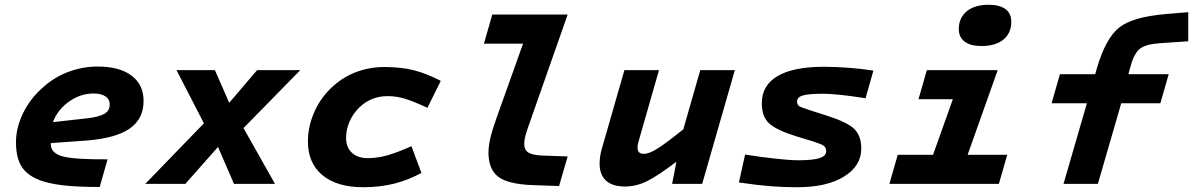

<svg xmlns="http://www.w3.org/2000/svg" viewBox="-20 -771 5002 805"><path d="M431 -103 398 13Q321 13 265 8Q209 3 170 -8Q106 -26 76.5 -64Q47 -102 47 -175Q47 -234 75.5 -294Q104 -354 155 -400Q203 -445 263.5 -468.5Q324 -492 390 -492Q481 -492 531.5 -454Q582 -416 582 -348Q582 -273 524.5 -232.5Q467 -192 346 -182L193 -171Q193 -170 193 -169.5Q193 -169 193 -167Q193 -129 242 -115.5Q291 -102 431 -103ZM440 -333Q440 -355 422 -367Q404 -379 372 -379Q318 -379 270 -345.5Q222 -312 202 -259L346 -275Q396 -281 418 -294Q440 -307 440 -333Z M757 0H589L835 -254L720 -477H881L941 -340L1058 -477H1239L1001 -234L1133 0H961L894 -155Z M1605 -368Q1570 -368 1539.5 -355.5Q1509 -343 1485 -319Q1459 -293 1445 -260Q1431 -227 1431 -193Q1431 -153 1455.5 -130.5Q1480 -108 1522 -108Q1561 -108 1601.5 -119Q1642 -130 1705 -158L1747 -46Q1690 -15 1630.5 -0.5Q1571 14 1503 14Q1393 14 1332 -36.5Q1271 -87 1271 -178Q1271 -238 1295.5 -296Q1320 -354 1363 -397Q1409 -443 1467 -466.5Q1525 -490 1593 -490Q1662 -490 1715 -476.5Q1768 -463 1828 -432L1772 -319Q1714 -346 1678 -357Q1642 -368 1605 -368Z M2028 -132Q2028 -158 2036 -192.5Q2044 -227 2062 -277L2173 -588H2009L2044 -710H2360L2201 -257Q2187 -218 2182.5 -200.5Q2178 -183 2178 -167Q2178 -143 2194.5 -132Q2211 -121 2250 -119L2360 -115L2324 9L2210 5Q2110 1 2069 -30Q2028 -61 2028 -132Z M2924 0H2798L2816 -93Q2737 -33 2692 -11Q2647 11 2600 11Q2548 11 2521 -13.5Q2494 -38 2494 -85Q2494 -101 2496.5 -117Q2499 -133 2504 -150L2598 -477H2743L2657 -177Q2655 -170 2654 -164Q2653 -158 2653 -152Q2653 -139 2659.5 -132.5Q2666 -126 2679 -126Q2702 -126 2737.5 -148.5Q2773 -171 2845 -229L2916 -477H3061Z M3591 -148Q3591 -75 3518.5 -30.5Q3446 14 3323 14Q3265 14 3213 10Q3161 6 3078 -6L3104 -123Q3173 -112 3233.5 -105.5Q3294 -99 3328 -99Q3387 -99 3415.5 -108Q3444 -117 3444 -137Q3444 -152 3434 -159.5Q3424 -167 3386 -179L3320 -199Q3236 -225 3205 -253.5Q3174 -282 3174 -338Q3174 -413 3240 -452Q3306 -491 3435 -491Q3481 -491 3536 -487Q3591 -483 3642 -475L3609 -359Q3553 -368 3506.5 -373Q3460 -378 3430 -378Q3372 -378 3347 -371Q3322 -364 3322 -346Q3322 -334 3328 -328Q3334 -322 3375 -309L3438 -289Q3528 -261 3559.5 -232.5Q3591 -204 3591 -148Z M4220 -680Q4220 -632 4187 -605Q4154 -578 4095 -578Q4049 -578 4024.5 -596.5Q4000 -615 4000 -649Q4000 -696 4033 -723.5Q4066 -751 4125 -751Q4171 -751 4195.5 -733Q4220 -715 4220 -680ZM3709 0 3744 -122H3892L3975 -355H3831L3866 -477H4163L4037 -122H4203L4168 0Z M4537 -338H4389L4424 -460H4572L4578 -482Q4615 -609 4671 -654.5Q4727 -700 4867 -712L4962 -720V-598L4845 -590Q4785 -586 4760.5 -567.5Q4736 -549 4721 -496L4711 -460H4880L4845 -338H4681L4583 0H4439Z"/></svg>

Font: Intel One Mono
Style: Bold Italic
Weight: 700
Italic angle: -16°
Monospace: yes
Designer: Fred Shallcrass
Foundry: Frere-Jones Type LLC
Version: Version 1.400;hotconv 1.1.0;makeotfexe 2.6.0;FJTRelease1.4